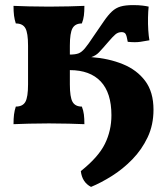

<svg xmlns="http://www.w3.org/2000/svg" viewBox="-20 -484 655 753"><path d="M33 3Q33 -19 35 -35Q37 -51 42 -66Q69 -66 79.5 -84.5Q90 -103 90 -153V-305Q90 -355 79.5 -373.5Q69 -392 42 -392Q37 -407 35 -423Q33 -439 33 -461Q55 -460 93.5 -459Q132 -458 172 -458Q211 -458 249.5 -459Q288 -460 311 -461Q311 -439 309 -423Q307 -407 301 -392Q275 -392 264.5 -373.5Q254 -355 254 -305V-270Q275 -270 287.5 -274.5Q300 -279 313 -294.5Q326 -310 347 -342Q371 -377 387.5 -401Q404 -425 419 -439Q434 -453 453 -458.5Q472 -464 502 -464Q524 -464 539.5 -462Q555 -460 563 -458Q561 -440 560.5 -415Q560 -390 561.5 -366Q563 -342 566 -326Q550 -323 530.5 -320Q511 -317 481 -320Q477 -344 472.5 -351Q468 -358 457 -358Q443 -358 432.5 -349Q422 -340 405 -320Q380 -291 368 -278.5Q356 -266 338 -260Q406 -255 461.5 -232.5Q517 -210 549.5 -166.5Q582 -123 582 -54Q582 6 559 54.5Q536 103 499 141Q462 179 419 206Q376 233 337 249Q302 231 297 187Q366 132 391.5 80Q417 28 417 -32Q417 -120 375 -164.5Q333 -209 254 -209V-153Q254 -103 264.5 -84.5Q275 -66 301 -66Q307 -51 309 -35Q311 -19 311 3Q288 2 249.5 1Q211 0 172 0Q132 0 93.5 1Q55 2 33 3Z"/></svg>

Font: Vollkorn ExtraBold
Style: Regular
Weight: 800
Designer: Friedrich Althausen
Foundry: Friedrich Althausen
Version: Version 5.000; ttfautohint (v1.8.3)